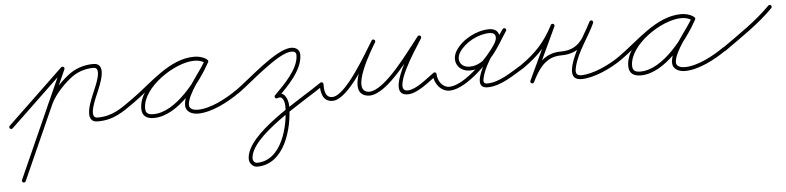

<svg xmlns="http://www.w3.org/2000/svg" viewBox="-49 -461 3869 945"><g transform="rotate(-5 1885.0 12.0)"><path d="M-6.9 6.6C-3.2 10.4 2.8 10.5 6.6 6.9C49.6 -34.2 92.6 -75.2 135.6 -116.3C184.9 -163.4 234.2 -210.5 283.6 -257.6C287.4 -261.2 287.5 -267.2 283.9 -271C280.2 -274.8 274.2 -275 270.4 -271.4C270.4 -271.4 270.4 -271.4 270.4 -271.4C221.1 -224.2 171.8 -177.1 122.4 -130C79.4 -89 36.4 -47.9 -6.6 -6.9C-10.4 -3.2 -10.5 2.8 -6.9 6.6ZM280.9 -273.2C276.1 -275.3 270.5 -273.1 268.3 -268.4C189 -90.9 109.7 86.6 30.3 264.1C28.2 268.9 30.3 274.5 35.1 276.7C39.9 278.8 45.5 276.7 47.7 271.9C127 94.4 206.3 -83.1 285.7 -260.6C287.8 -265.4 285.7 -271 280.9 -273.2ZM189.6 -68.1C194.5 -66.2 200 -68.7 201.9 -73.6C223.3 -129.2 267 -177.8 313 -214.7C346.3 -241.6 386.3 -255 429 -255C474.8 -255 427.6 -158.3 420.2 -139.7C406.5 -105.5 350.9 9.5 427 9.5C507.1 9.5 553.3 -26.1 614.5 -69.2C618.8 -72.3 619.8 -78.2 616.8 -82.5C613.7 -86.8 607.8 -87.8 603.5 -84.8C603.5 -84.8 603.5 -84.8 603.5 -84.8C545.8 -44 502.6 -9.5 427 -9.5C378.8 -9.5 429.9 -112.8 437.8 -132.7C451.1 -165.8 502.2 -274 429 -274C382 -274 337.8 -259.1 301 -229.5C252.4 -190.5 206.8 -139.2 184.1 -80.4C182.2 -75.5 184.7 -70 189.6 -68.1Z M614.4 -69.2C614.4 -69.2 614.4 -69.2 614.4 -69.2C706.9 -133.4 808.2 -247.3 926.6 -247.3C944 -247.3 962.1 -243.5 976.5 -233.3C981.4 -229.8 986.6 -232.2 989.2 -236.3C991.9 -240.5 992 -246.2 986.8 -249.2C966.2 -261.1 949.7 -265.6 925.3 -265.6C818.5 -265.6 645.6 -149 645.6 -34.2C645.6 3.1 669.3 16.8 703.7 16.8C823.7 16.8 941.5 -138.8 993.3 -233.4C996.4 -239 993.7 -244.1 989.6 -246.3C985.4 -248.6 979.7 -248.1 976.7 -242.6C943.9 -182.7 861.8 -97.6 861.8 -31.6C861.8 1.3 893.8 14.2 922 14.2C991.2 14.2 1074.1 -30.5 1129.4 -69.2C1133.7 -72.2 1134.8 -78.2 1131.8 -82.4C1128.8 -86.7 1122.8 -87.8 1118.6 -84.8C1118.6 -84.8 1118.6 -84.8 1118.6 -84.8C1066.6 -48.4 987 -4.8 922 -4.8C905.1 -4.8 880.8 -10.4 880.8 -31.6C880.8 -84.5 964.5 -180.8 993.3 -233.4C996.4 -239 993.7 -244 989.6 -246.3C985.4 -248.6 979.7 -248.1 976.7 -242.6C928.8 -155 815.2 -2.2 703.7 -2.2C679.8 -2.2 664.6 -7.8 664.6 -34.2C664.6 -138.1 829.4 -246.6 925.3 -246.6C946.4 -246.6 959.7 -242.9 977.2 -232.8C982.5 -229.8 987.5 -232 990 -235.9C992.5 -239.7 992.4 -245.2 987.5 -248.7C969.9 -261.3 948 -266.3 926.6 -266.3C802.3 -266.3 700.1 -151.8 603.6 -84.8C599.3 -81.8 598.2 -75.9 601.2 -71.6C604.2 -67.3 610.1 -66.2 614.4 -69.2Z M1115.2 -70.2C1118.2 -65.9 1124.2 -64.9 1128.4 -67.9C1192.6 -112.8 1340.1 -249.6 1405.8 -249.6C1419.3 -249.6 1429.5 -245.4 1429.5 -230.5C1429.5 -161.6 1353.2 -88.6 1307.3 -42.7C1303.6 -39 1303.6 -33 1307.3 -29.3C1311 -25.6 1317 -25.6 1320.7 -29.3C1320.7 -29.3 1320.7 -29.3 1320.7 -29.3C1370.9 -79.5 1448.5 -155 1448.5 -230.5C1448.5 -256.2 1429.8 -268.6 1405.8 -268.6C1331.2 -268.6 1187.1 -132.2 1117.6 -83.4C1113.3 -80.4 1112.2 -74.5 1115.2 -70.2ZM1305.4 -32C1307.6 -27.3 1313.2 -25.2 1318 -27.4C1346 -40.3 1353.1 -3 1353.1 16.6C1353.1 112.3 1313 280.7 1189.7 280.7C1178.7 280.7 1170 269.5 1170 259.1C1170 147.9 1445.6 0.7 1545.4 -69.2C1549.7 -72.2 1550.8 -78.2 1547.8 -82.4C1544.8 -86.7 1538.8 -87.8 1534.6 -84.8C1534.6 -84.8 1534.6 -84.8 1534.6 -84.8C1427.8 -10.1 1151 134.7 1151 259.1C1151 280 1168.2 299.7 1189.7 299.7C1325.4 299.7 1372.1 124.1 1372.1 16.6C1372.1 -18.1 1353 -64.4 1310 -44.6C1305.3 -42.4 1303.2 -36.8 1305.4 -32Z M1540.1 -86.5C1534.8 -86.5 1530.5 -82.3 1530.5 -77.1C1530.2 -36.7 1538.3 9.5 1587.5 9.5C1666.7 9.5 1778.3 -192 1820.3 -259.5C1823.6 -264.8 1821.2 -269.9 1817.1 -272.4C1813 -274.9 1807.3 -274.7 1804.1 -269.3C1778.7 -226.6 1642.3 -6.2 1769.9 -0.5C1769.9 -0.5 1770 -0.5 1770.2 -0.5C1770.3 -0.5 1770.4 -0.5 1770.4 -0.5C1861.5 -0.9 1987.4 -185.3 2046.6 -258.5C2050.4 -263.1 2048.1 -268.4 2044.1 -271.3C2040.1 -274.1 2034.3 -274.6 2031.2 -269.5C2013.9 -241.9 1834.5 16.6 1963.5 9.5C2010.1 6.9 2066.8 -42.5 2104.5 -69.3C2108.8 -72.3 2109.8 -78.2 2106.7 -82.5C2103.7 -86.8 2097.8 -87.8 2093.5 -84.7C2059.3 -60.5 2004 -11.8 1962.5 -9.5C1878.2 -4.8 2020.8 -216.7 2031.6 -234.2C2037 -242.8 2042.1 -251.1 2047.3 -259.4C2050.4 -264.5 2048.4 -269.5 2044.7 -272.2C2041 -274.8 2035.6 -275.1 2031.8 -270.5C1977.4 -203 1850.4 -19.9 1770.3 -19.5C1770.3 -19.5 1770.4 -19.5 1770.5 -19.5C1770.7 -19.5 1770.8 -19.5 1770.8 -19.5C1674.1 -23.8 1803.3 -230.8 1820.4 -259.6C1823.6 -265 1821.2 -270.1 1817.2 -272.6C1813.1 -275 1807.5 -274.8 1804.2 -269.5C1766.8 -209.5 1653.6 -9.5 1587.5 -9.5C1551.1 -9.5 1549.3 -48.4 1549.5 -76.9C1549.5 -82.2 1545.3 -86.5 1540.1 -86.5Z M2099 -86.5C2093.8 -86.5 2089.5 -82.2 2089.5 -77C2089.5 -33.9 2121.8 10.8 2167.8 9.5C2251.7 7.2 2380.3 -124.6 2421.4 -193.1C2444.1 -230.9 2435.8 -274.7 2384.7 -274.7C2323.2 -274.7 2251.5 -237 2218.1 -185.1C2186.1 -135.5 2214.4 -80.5 2274.1 -80.5C2371.4 -80.5 2419.6 -188.7 2467 -258.6C2470.6 -263.8 2468.4 -269 2464.4 -271.7C2460.4 -274.3 2454.7 -274.4 2451.3 -269.1C2421 -223.1 2242.1 9.5 2353 9.5C2418.2 9.5 2481.4 -36.5 2535.8 -68.8C2540.4 -71.5 2541.8 -77.3 2539.2 -81.8C2536.5 -86.4 2530.7 -87.8 2526.2 -85.2C2526.2 -85.2 2526.2 -85.2 2526.2 -85.2C2475.1 -54.9 2413.9 -9.5 2353 -9.5C2333.2 -9.5 2333.5 -22.6 2337.5 -38.6C2356.8 -116.5 2422.4 -190.8 2467.1 -258.7C2470.6 -263.9 2468.4 -269.2 2464.5 -271.8C2460.5 -274.4 2454.9 -274.4 2451.3 -269.2C2408.3 -205.9 2361.6 -99.5 2274.1 -99.5C2229.3 -99.5 2210.2 -137.8 2234.1 -174.9C2264 -221.3 2329.6 -255.7 2384.7 -255.7C2420.5 -255.7 2420.1 -227.9 2405.1 -202.9C2367.8 -140.6 2243.5 -11.6 2167.3 -9.5C2132.2 -8.5 2108.5 -44.7 2108.5 -77C2108.5 -82.2 2104.2 -86.5 2099 -86.5Z M2536.4 -69.2C2536.4 -69.2 2536.4 -69.2 2536.4 -69.2C2613.5 -122.8 2663.2 -175.7 2706.5 -260.2C2709.3 -265.7 2706.3 -270.6 2702 -272.7C2697.7 -274.8 2692 -274.1 2689.4 -268.5C2648.1 -180.3 2606.9 -92.2 2565.6 -4C2562.9 1.6 2565.8 6.5 2570.1 8.6C2574.3 10.6 2579.9 9.8 2582.7 4.2C2613.2 -57.4 2649.6 -115.5 2727 -115.5C2828.3 -115.5 2854.5 -179.8 2897.4 -260C2900.3 -265.4 2897.3 -270.3 2892.9 -272.4C2888.6 -274.6 2882.9 -274 2880.3 -268.4C2855.3 -213.3 2699.1 9.5 2817 9.5C2881.2 9.5 2968.5 -32.2 3020.5 -69.3C3024.8 -72.3 3025.8 -78.2 3022.7 -82.5C3019.7 -86.8 3013.8 -87.8 3009.5 -84.7C3009.5 -84.7 3009.5 -84.7 3009.5 -84.7C2960.8 -50.1 2877.1 -9.5 2817 -9.5C2787.3 -9.5 2789.5 -32.9 2795.4 -55.3C2814.7 -129.5 2866.2 -191.4 2897.7 -260.6C2900.2 -266.1 2897.4 -270.9 2893.2 -273C2889 -275.1 2883.5 -274.4 2880.6 -269C2841.4 -195.5 2819.6 -134.5 2727 -134.5C2641.4 -134.5 2599.6 -72.8 2565.7 -4.2C2562.9 1.4 2565.9 6.3 2570.2 8.4C2574.5 10.4 2580.2 9.7 2582.8 4C2624.1 -84.1 2665.3 -172.3 2706.6 -260.5C2709.2 -266.1 2706.4 -270.9 2702.2 -273C2698 -275.1 2692.4 -274.3 2689.5 -268.8C2647.7 -187.1 2600.1 -136.7 2525.6 -84.8C2521.3 -81.8 2520.2 -75.9 2523.2 -71.6C2526.2 -67.3 2532.1 -66.2 2536.4 -69.2Z M3020.4 -69.2C3020.4 -69.2 3020.4 -69.2 3020.4 -69.2C3112.9 -133.4 3214.2 -247.3 3332.6 -247.3C3350 -247.3 3368.1 -243.5 3382.5 -233.3C3387.4 -229.8 3392.6 -232.2 3395.2 -236.3C3397.9 -240.5 3398 -246.2 3392.8 -249.2C3372.2 -261.1 3355.7 -265.6 3331.3 -265.6C3224.5 -265.6 3051.6 -149 3051.6 -34.2C3051.6 3.1 3075.3 16.8 3109.7 16.8C3229.7 16.8 3347.5 -138.8 3399.3 -233.4C3402.4 -239 3399.7 -244.1 3395.6 -246.3C3391.4 -248.6 3385.7 -248.1 3382.7 -242.6C3349.9 -182.7 3267.8 -97.6 3267.8 -31.6C3267.8 1.3 3299.8 14.2 3328 14.2C3397.2 14.2 3480.1 -30.5 3535.4 -69.2C3539.7 -72.2 3540.8 -78.2 3537.8 -82.4C3534.8 -86.7 3528.8 -87.8 3524.6 -84.8C3524.6 -84.8 3524.6 -84.8 3524.6 -84.8C3472.6 -48.4 3393 -4.8 3328 -4.8C3311.1 -4.8 3286.8 -10.4 3286.8 -31.6C3286.8 -84.5 3370.5 -180.8 3399.3 -233.4C3402.4 -239 3399.7 -244 3395.6 -246.3C3391.4 -248.6 3385.7 -248.1 3382.7 -242.6C3334.8 -155 3221.2 -2.2 3109.7 -2.2C3085.8 -2.2 3070.6 -7.8 3070.6 -34.2C3070.6 -138.1 3235.4 -246.6 3331.3 -246.6C3352.4 -246.6 3365.7 -242.9 3383.2 -232.8C3388.5 -229.8 3393.5 -232 3396 -235.9C3398.5 -239.7 3398.4 -245.2 3393.5 -248.7C3375.9 -261.3 3354 -266.3 3332.6 -266.3C3208.3 -266.3 3106.1 -151.8 3009.6 -84.8C3005.3 -81.8 3004.2 -75.9 3007.2 -71.6C3010.2 -67.3 3016.1 -66.2 3020.4 -69.2Z M3522.3 -70.2C3525.3 -65.9 3531.2 -64.9 3535.5 -67.9C3618.1 -126.6 3706.5 -184.9 3777.8 -257.3C3781.5 -261.1 3781.4 -267.1 3777.7 -270.8C3773.9 -274.5 3767.9 -274.4 3764.2 -270.7C3764.2 -270.7 3764.2 -270.7 3764.2 -270.7C3693.8 -199.1 3606.2 -141.5 3524.5 -83.4C3520.2 -80.4 3519.2 -74.4 3522.3 -70.2Z"/></g></svg>

Font: FRB American Cursive Extralight
Style: Italic
Weight: 200
Italic angle: -25°
Version: Version 2.0;Modular Font Editor K font №1